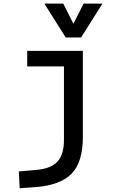

<svg xmlns="http://www.w3.org/2000/svg" viewBox="-20 -796 626 1051"><path d="M87.9 234.4 83 142.6 180.7 133.8Q259.3 127 294.7 88.1Q330.1 49.3 330.1 -30.3V-187.5H433.6V-45.9Q433.6 92.3 371.1 155.5Q308.6 218.8 170.9 228.5ZM128.9 -432.6V-517.6H337.9V-432.6ZM330.1 -170.9V-517.6H433.6V-170.9ZM339.8 -590.8 222.7 -776.4H326.2L386.7 -656.2H377L437.5 -776.4H541L423.8 -590.8Z"/></svg>

Font: Cascadia Code
Style: Regular
Weight: 400
Monospace: yes
Designer: Aaron Bell
Foundry: Saja Typeworks
Version: Version 2106.017